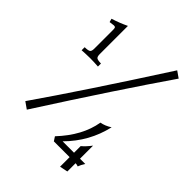

<svg xmlns="http://www.w3.org/2000/svg" viewBox="-267 -903 1220 1220"><g transform="rotate(45 343.0 -293.5)"><path d="M219.7 -434.1Q180.7 -437 146.5 -437Q108.9 -436.5 73.2 -434.1V-461.4Q105 -461.9 114 -468.8Q123 -475.6 123 -497.6V-665.5Q123 -680.2 120.4 -685.5Q117.7 -690.9 106.9 -690.9Q96.7 -690.4 72.3 -686.5L65.9 -710Q120.1 -726.6 171.9 -751.5V-498.5Q171.9 -476.1 180.4 -469Q189 -461.9 219.7 -461.4ZM93.8 79.1 48.8 47.4Q263.2 -261.2 592.8 -773.4L636.7 -742.7Q413.6 -419.4 93.8 79.1ZM499.5 186V100.1H357.9L339.8 72.3Q460 -55.7 482.9 -193.4Q519 -199.7 554.2 -222.7Q517.1 -60.1 397 60.5H499.5V1Q526.9 -22 553.2 -57.1V60.5H600.6Q584 85.9 577.6 105.5Q564.9 100.6 553.7 100.6V174.8Z"/></g></svg>

Font: Kelvinch
Style: Regular
Weight: 400
Designer: Paul James MIller
Foundry: High-Logic / Made with FontCreator
Version: Version 3.30 September 23, 2016